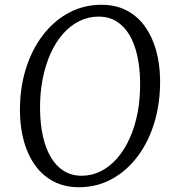

<svg xmlns="http://www.w3.org/2000/svg" viewBox="-20 -773 727 803"><path d="M310.5 10Q250 10 204.2 -14Q158.5 -38 127.5 -80.8Q96.5 -123.5 80.5 -180.2Q64.5 -237 63.5 -302.5Q62 -399.5 87 -481.5Q112 -563.5 158.2 -624.5Q204.5 -685.5 267.2 -719.2Q330 -753 404 -753Q465.5 -753 511.2 -728.5Q557 -704 587.2 -661Q617.5 -618 633 -562Q648.5 -506 649.5 -442.5Q651 -346.5 626.8 -264.2Q602.5 -182 556.8 -120.5Q511 -59 448.2 -24.5Q385.5 10 310.5 10ZM321.5 -38Q364 -38 401.8 -57Q439.5 -76 470 -111Q500.5 -146 522.5 -194.8Q544.5 -243.5 555.8 -303.2Q567 -363 566 -431Q565 -491.5 553.8 -541.5Q542.5 -591.5 520.8 -627.8Q499 -664 467 -683.8Q435 -703.5 392 -703.5Q349.5 -703.5 311.8 -684.8Q274 -666 243.5 -631.5Q213 -597 191.2 -548.5Q169.5 -500 158 -440.5Q146.5 -381 147.5 -313Q148.5 -251.5 160 -201Q171.5 -150.5 193.5 -114Q215.5 -77.5 247.5 -57.8Q279.5 -38 321.5 -38Z"/></svg>

Font: Merriweather Light 18pt Light
Style: Italic
Weight: 300
Italic angle: -7.8°
Version: Version 2.101